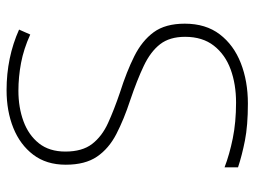

<svg xmlns="http://www.w3.org/2000/svg" viewBox="-115 -649 774 584"><g transform="rotate(-90 272.0 -357.0)"><path d="M492 -182Q492 -118 459.5 -75.5Q427 -33 372 -11.5Q317 10 249 10Q182 10 136.5 1Q91 -8 55 -20V-61Q94 -46 143 -36Q192 -26 252 -26Q308 -26 353 -42.5Q398 -59 425 -93.5Q452 -128 452 -181Q452 -228 429.5 -257Q407 -286 364 -306.5Q321 -327 259 -348Q201 -367 156.5 -390Q112 -413 87.5 -449Q63 -485 63 -544Q63 -603 93.5 -643Q124 -683 175 -703.5Q226 -724 290 -724Q389 -724 474 -686L459 -652Q415 -672 372.5 -680Q330 -688 288 -688Q237 -688 195 -672.5Q153 -657 128 -625.5Q103 -594 103 -545Q103 -494 126 -464Q149 -434 189.5 -415.5Q230 -397 283 -379Q346 -359 393 -335.5Q440 -312 466 -276.5Q492 -241 492 -182Z"/></g></svg>

Font: Noto Sans Gujarati UI ExtraLight
Style: Regular
Weight: 200
Designer: Jelle Bosma - Monotype Design Team, Universal Thirst
Foundry: Monotype Imaging Inc.
Version: Version 2.106; ttfautohint (v1.8.4.7-5d5b)